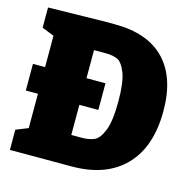

<svg xmlns="http://www.w3.org/2000/svg" viewBox="-104 -814 915 918"><g transform="rotate(15 353.0 -355.0)"><path d="M354 -710Q516 -710 600.5 -622.5Q685 -535 685 -369Q685 -191 592 -95.5Q499 0 329 0H24V-100L84 -124V-294H24V-426H84V-581L24 -605V-705L289 -710ZM339 -145Q376 -145 401.5 -155.5Q427 -166 446 -213Q465 -260 465 -358Q465 -453 447 -498.5Q429 -544 405.5 -554.5Q382 -565 349 -565H289V-426H383V-294H289V-145Z"/></g></svg>

Font: Bitter Pro Black
Style: Regular
Weight: 900
Designer: Sol Matas, and Bitter project Authors
Foundry: Sol Matas
Version: Version 1.010